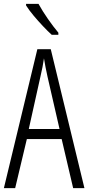

<svg xmlns="http://www.w3.org/2000/svg" viewBox="-20 -967 454 987"><path d="M356 0 297 -252H118L58 0H0L172 -714H241L414 0ZM224 -574Q218 -600 214 -622Q210 -644 206 -667Q200 -624 188 -574L128 -304H286ZM178 -947Q199 -909 226.5 -869.5Q254 -830 280 -799V-788H246Q226 -806 201 -832.5Q176 -859 152.5 -887Q129 -915 114 -939V-947Z"/></svg>

Font: Noto Sans Lao UI ExtCond Light
Style: Regular
Weight: 300
Width: 2
Designer: Monotype Design Team
Foundry: Monotype Imaging Inc.
Version: Version 2.000; ttfautohint (v1.8.4.7-5d5b)